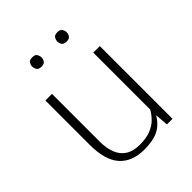

<svg xmlns="http://www.w3.org/2000/svg" viewBox="-207 -854 986 986"><g transform="rotate(-45 285.5 -361.5)"><path d="M267.6 9.8Q179.2 9.8 132.3 -42.5Q85.4 -94.7 85.4 -206.1V-528.3H133.3V-181.2Q133.3 -133.8 147 -98.6Q160.6 -63.5 190.4 -43.9Q220.2 -24.4 268.1 -24.4Q314 -24.4 345.7 -36.6Q377.4 -48.8 398.4 -69.3Q419.4 -89.8 433.1 -114.7V-528.3H480.5V0H439.9L434.1 -72.3Q407.2 -27.8 368.7 -9Q330.1 9.8 267.6 9.8ZM377 -665Q356.4 -665 349.6 -676Q342.8 -687 342.8 -699.2Q342.8 -710.4 349.4 -721.7Q356 -732.9 377 -732.9Q397 -732.9 403.8 -721.7Q410.6 -710.4 410.6 -699.2Q410.6 -687 403.8 -676Q397 -665 377 -665ZM194.8 -665Q174.3 -665 167.5 -676.3Q160.6 -687.5 160.6 -699.2Q160.6 -710.4 167 -721.7Q173.3 -732.9 194.8 -732.9Q214.8 -732.9 221.4 -721.7Q228 -710.4 228 -699.2Q228 -687 221.4 -676Q214.8 -665 194.8 -665Z"/></g></svg>

Font: Comme Thin
Style: Regular
Weight: 250
Version: Version 1.000;gftools[0.9.27]